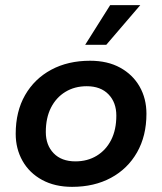

<svg xmlns="http://www.w3.org/2000/svg" viewBox="-20 -716 630 746"><path d="M260 10Q193 10 143.5 -17Q94 -44 67.5 -91Q41 -138 41 -196Q41 -283 77.5 -346.5Q114 -410 179 -445Q244 -480 330 -480Q398 -480 447 -453Q496 -426 522.5 -379.5Q549 -333 549 -274Q549 -188 512.5 -124Q476 -60 411 -25Q346 10 260 10ZM273 -89Q320 -89 356 -111Q392 -133 412 -172.5Q432 -212 432 -267Q432 -318 401.5 -349.5Q371 -381 317 -381Q270 -381 234 -359Q198 -337 178 -297.5Q158 -258 158 -203Q158 -152 188.5 -120.5Q219 -89 273 -89ZM311 -542 408 -696H525L393 -542Z"/></svg>

Font: Gantari SemiBold
Style: Italic
Weight: 600
Italic angle: -10°
Designer: Anugrah Pasau
Foundry: Lafontype
Version: Version 1.000